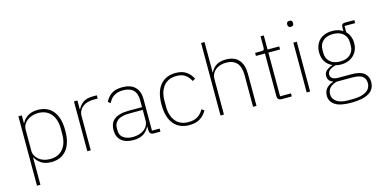

<svg xmlns="http://www.w3.org/2000/svg" viewBox="-87 -1210 3742 1892"><g transform="rotate(-15 1784.0 -264.0)"><path d="M100 -508H135V-429H138Q155 -466 195 -493Q235 -520 299 -520Q399 -520 454.5 -452.5Q510 -385 510 -254Q510 -123 454.5 -55.5Q399 12 299 12Q235 12 195 -15.5Q155 -43 138 -79H135V200H100ZM294 -20Q379 -20 425.5 -75Q472 -130 472 -225V-283Q472 -378 425.5 -433.5Q379 -489 294 -489Q262 -489 233 -479.5Q204 -470 182.5 -453.5Q161 -437 148 -413.5Q135 -390 135 -362V-148Q135 -119 148 -95.5Q161 -72 182.5 -55Q204 -38 233 -29Q262 -20 294 -20Z M667 0V-508H702V-419H706Q722 -455 758 -481.5Q794 -508 862 -508H900V-475H856Q825 -475 797 -467Q769 -459 748 -443Q727 -427 714.5 -403.5Q702 -380 702 -349V0Z M1344 0Q1303 0 1301 -42V-79H1297Q1279 -40 1240 -14Q1201 12 1135 12Q1056 12 1013 -26Q970 -64 970 -133Q970 -166 980 -193Q990 -220 1013.5 -239.5Q1037 -259 1074.5 -269.5Q1112 -280 1167 -280H1300V-348Q1300 -420 1265 -454.5Q1230 -489 1161 -489Q1054 -489 1013 -399L988 -416Q1009 -463 1050 -491.5Q1091 -520 1162 -520Q1247 -520 1291 -476.5Q1335 -433 1335 -352V-31H1413V0ZM1138 -19Q1171 -19 1200.5 -27.5Q1230 -36 1252 -52Q1274 -68 1287 -92Q1300 -116 1300 -148V-252H1167Q1083 -252 1045 -223.5Q1007 -195 1007 -148V-120Q1007 -70 1043.5 -44.5Q1080 -19 1138 -19Z M1707 12Q1605 12 1548.5 -56Q1492 -124 1492 -254Q1492 -385 1548.5 -452.5Q1605 -520 1707 -520Q1771 -520 1813 -491.5Q1855 -463 1878 -415L1849 -400Q1827 -443 1793.5 -466Q1760 -489 1707 -489Q1621 -489 1575.5 -433Q1530 -377 1530 -283V-225Q1530 -131 1575.5 -75Q1621 -19 1707 -19Q1764 -19 1800.5 -42.5Q1837 -66 1860 -108L1886 -90Q1861 -44 1818 -16Q1775 12 1707 12Z M2026 -740H2061V-430H2064Q2079 -467 2116.5 -493.5Q2154 -520 2220 -520Q2304 -520 2348.5 -470.5Q2393 -421 2393 -326V0H2358V-320Q2358 -408 2320.5 -448.5Q2283 -489 2212 -489Q2183 -489 2155.5 -481Q2128 -473 2107 -457Q2086 -441 2073.5 -417Q2061 -393 2061 -361V0H2026Z M2650 0Q2607 0 2607 -42V-477H2515V-508H2581Q2598 -508 2603.5 -515Q2609 -522 2609 -539V-652H2642V-508H2761V-477H2642V-31H2753V0Z M2923 -665Q2907 -665 2900 -672.5Q2893 -680 2893 -691V-700Q2893 -711 2899.5 -718.5Q2906 -726 2922 -726Q2938 -726 2945 -718.5Q2952 -711 2952 -700V-691Q2952 -680 2945.5 -672.5Q2939 -665 2923 -665ZM2905 -508H2940V0H2905Z M3546 63Q3546 140 3483.5 176Q3421 212 3304 212Q3190 212 3139 177Q3088 142 3088 83Q3088 38 3113 9.5Q3138 -19 3183 -33V-37Q3132 -54 3132 -106Q3132 -141 3157.5 -162Q3183 -183 3218 -193V-196Q3174 -216 3149.5 -254Q3125 -292 3125 -349Q3125 -388 3137.5 -419.5Q3150 -451 3173 -473.5Q3196 -496 3229 -508Q3262 -520 3303 -520Q3369 -520 3411 -490V-530Q3411 -567 3446 -567H3543V-536H3435V-472Q3458 -449 3470.5 -418Q3483 -387 3483 -349Q3483 -311 3470 -279.5Q3457 -248 3433.5 -225.5Q3410 -203 3377 -190.5Q3344 -178 3304 -178Q3289 -178 3276 -180Q3263 -182 3249 -185Q3208 -174 3186 -156Q3164 -138 3164 -111Q3164 -90 3182 -74.5Q3200 -59 3249 -59H3378Q3467 -59 3506.5 -26.5Q3546 6 3546 63ZM3511 65Q3511 22 3481.5 -2Q3452 -26 3376 -26H3217Q3175 -15 3149 10.5Q3123 36 3123 79Q3123 124 3163 152.5Q3203 181 3276 181H3331Q3371 181 3404 174Q3437 167 3461 153Q3485 139 3498 117Q3511 95 3511 65ZM3304 -209Q3370 -209 3407 -243Q3444 -277 3444 -331V-367Q3444 -421 3407 -455Q3370 -489 3304 -489Q3237 -489 3200.5 -455Q3164 -421 3164 -367V-331Q3164 -277 3201 -243Q3238 -209 3304 -209Z"/></g></svg>

Font: IBM Plex Sans Hebrew ExtLt
Style: Regular
Weight: 200
Designer: Mike Abbink, Paul van der Laan, Pieter van Rosmalen, Yanek Iontef
Foundry: Bold Monday
Version: Version 1.3